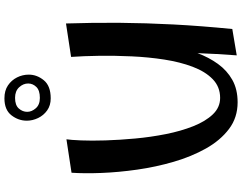

<svg xmlns="http://www.w3.org/2000/svg" viewBox="-133 -952 1093 867"><g transform="rotate(-90 413.5 -518.5)"><path d="M385 8Q316 8 264.5 -31Q213 -70 176.5 -135Q140 -200 116.5 -280.5Q93 -361 81 -445.5Q69 -530 66 -607Q63 -684 67 -742L218 -765Q215 -746 213 -699Q211 -652 213 -588.5Q215 -525 221.5 -454.5Q228 -384 241.5 -316Q255 -248 277 -192.5Q299 -137 330.5 -104Q362 -71 405 -71Q455 -71 489.5 -104.5Q524 -138 545.5 -195Q567 -252 578 -323Q589 -394 592.5 -470Q596 -546 595 -617Q594 -688 590 -744L741 -767Q745 -644 744 -525Q743 -406 736.5 -281.5Q730 -157 716 -16L597 4Q604 -90 607 -173Q588 -122 558.5 -81Q529 -40 486.5 -16Q444 8 385 8ZM403 -836Q371 -836 348.5 -852Q326 -868 314 -893Q302 -918 302 -944Q302 -982 326.5 -1013.5Q351 -1045 403 -1045Q438 -1045 461.5 -1029Q485 -1013 497.5 -988Q510 -963 510 -935Q510 -898 484.5 -867Q459 -836 403 -836ZM405 -885Q439 -885 454.5 -901Q470 -917 470 -938Q470 -960 453 -978.5Q436 -997 405 -997Q372 -997 357 -980Q342 -963 342 -942Q342 -922 358 -903.5Q374 -885 405 -885Z"/></g></svg>

Font: Marhey
Style: Regular
Weight: 400
Designer: Nur Syamsi & Bustanul Arifin
Foundry: Namelatype
Version: Version 1.000; ttfautohint (v1.8.4.7-5d5b)